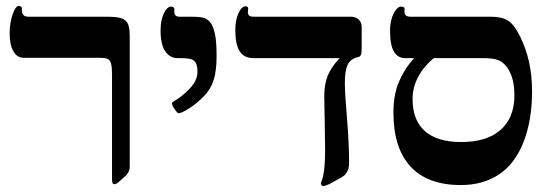

<svg xmlns="http://www.w3.org/2000/svg" viewBox="-20 -609 1843 641"><path d="M59.1 -416Q37.1 -416 24.7 -437.7Q12.2 -459.5 12.2 -497.1Q12.2 -532.2 22 -560.5Q31.7 -588.9 42 -588.9Q53.2 -588.9 53.2 -580.1V-570.8Q53.2 -565.4 57.9 -559.3Q62.5 -553.2 75.2 -553.2H335Q370.6 -553.2 385.7 -547.9Q400.9 -542.5 407 -529.5Q413.1 -516.6 413.1 -485.8V-53.2Q413.1 -32.7 395 -18.1L381.3 -5.9Q368.7 5.9 362.8 5.9Q356.9 5.9 355.5 2Q354 -2 354 -14.2V-358.9Q354 -383.8 351.1 -395.5Q348.1 -407.2 340.8 -411.6Q333.5 -416 314 -416Z M703.1 -422.9Q703.1 -373 693.4 -342Q683.6 -311 660.4 -287.4Q637.2 -263.7 611.6 -247.3Q585.9 -231 577.1 -231Q575.2 -231 573 -232.4Q570.8 -233.9 562.5 -245.4Q554.2 -256.8 554.2 -264.2Q554.2 -267.1 559.1 -270Q588.9 -287.1 614 -314Q639.2 -340.8 639.2 -369.1Q639.2 -387.7 634.5 -397.5Q629.9 -407.2 618.7 -411.1Q607.4 -415 579.1 -415H572.3Q547.4 -415 531.7 -437.7Q516.1 -460.4 516.1 -507.8Q516.1 -541.5 526.9 -564.2Q537.6 -586.9 551.3 -586.9Q562 -586.9 562 -579.1V-569.8Q562 -553.2 579.1 -553.2H620.1Q639.2 -553.2 654.5 -550.8Q669.9 -548.3 680.7 -535.9Q691.4 -523.4 697.3 -497.1Q703.1 -470.7 703.1 -422.9Z M1187.5 -449.2Q1187.5 -432.6 1185.1 -426.5Q1182.6 -420.4 1177.2 -418.9Q1150.4 -413.1 1140.9 -393.3Q1131.3 -373.5 1131.3 -332Q1131.3 -295.4 1138.7 -211.4Q1145.5 -127 1145.5 -64.9Q1145.5 -49.3 1141.4 -40.5Q1137.2 -31.7 1130.4 -23.9Q1126 -20.5 1118.7 -16.1Q1111.3 -11.7 1103.5 -7.6Q1095.7 -3.4 1088.9 0.2Q1082 3.9 1078.6 5.9Q1064.5 12.2 1060.5 12.2Q1051.3 12.2 1051.3 2.9L1052.7 -2.4Q1065.4 -30.8 1065.4 -106L1064 -208.5L1062.5 -286.1Q1062.5 -328.6 1074.7 -357.7Q1086.9 -386.7 1114.3 -415H825.2Q794.9 -415 780.3 -437.7Q765.6 -460.4 765.6 -508.8Q765.6 -541.5 776.1 -564.7Q786.6 -587.9 799.3 -587.9Q808.6 -587.9 808.6 -580.1L807.6 -568.8Q807.6 -560.5 812 -556.9Q816.4 -553.2 827.6 -553.2H1151.4Q1167.5 -553.2 1177.5 -543.9Q1187.5 -534.7 1187.5 -519Z M1282.2 -506.8Q1282.2 -528.3 1287.4 -546.1Q1292.5 -564 1301.3 -575.4Q1310.1 -586.9 1317.4 -586.9Q1330.6 -586.9 1330.6 -580.1V-568.8Q1330.6 -553.2 1350.6 -553.2H1619.1Q1655.8 -553.2 1676.3 -540Q1696.8 -526.9 1716.3 -487.3Q1735.8 -447.8 1746.1 -402.6Q1756.3 -357.4 1756.3 -304.2Q1756.3 -207.5 1727.8 -134.8Q1699.2 -62 1645.8 -26.6Q1592.3 8.8 1518.6 8.8Q1407.7 8.8 1350.6 -53Q1293.5 -114.7 1293.5 -232.9Q1293.5 -293 1312 -336.4Q1330.6 -379.9 1362.3 -415H1332.5Q1308.1 -415 1295.2 -436.5Q1282.2 -458 1282.2 -506.8ZM1697.3 -290Q1697.3 -320.8 1691.4 -343.5Q1685.5 -366.2 1673.1 -383.8Q1660.6 -401.4 1643.8 -408.2Q1627 -415 1590.3 -415H1428.2Q1395 -387.7 1376.2 -352.5Q1357.4 -317.4 1357.4 -278.8Q1357.4 -207 1398.9 -170.9Q1440.4 -134.8 1519.5 -134.8Q1605.5 -134.8 1651.4 -175.5Q1697.3 -216.3 1697.3 -290Z"/></svg>

Font: Tinos
Style: Bold
Weight: 700
Designer: Steve Matteson
Foundry: Monotype Imaging Inc.
Version: Version 1.23